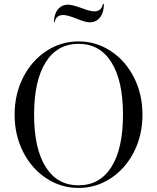

<svg xmlns="http://www.w3.org/2000/svg" viewBox="-20 -910 774 946"><path d="M682 -345Q682 -245 640.5 -162.5Q599 -80 526.5 -32Q454 16 367 16Q280 16 207.5 -32Q135 -80 93.5 -162.5Q52 -245 52 -345Q52 -445 93.5 -527.5Q135 -610 207.5 -658Q280 -706 367 -706Q454 -706 526.5 -658Q599 -610 640.5 -527.5Q682 -445 682 -345ZM367 3Q472 3 529 -87.5Q586 -178 586 -345Q586 -512 529 -603Q472 -694 367 -694Q262 -694 205 -603Q148 -512 148 -345Q148 -178 205 -87.5Q262 3 367 3ZM292 -836Q313 -836 357 -818Q374 -811 391.5 -805.5Q409 -800 422 -800Q454 -800 473 -824.5Q492 -849 492 -890H487Q479 -854 445 -854Q423 -854 380 -871Q334 -887 316 -887Q284 -887 265 -863.5Q246 -840 246 -801H250Q252 -818 263 -827Q274 -836 292 -836Z"/></svg>

Font: Libre Caslon Display
Style: Regular
Weight: 400
Designer: Pablo Impallari, Rodrigo Fuenzalida
Foundry: Pablo Impallari, Rodrigo Fuenzalida
Version: Version 1.100; ttfautohint (v1.6) -l 8 -r 50 -G 200 -x 14 -D